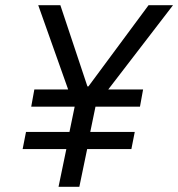

<svg xmlns="http://www.w3.org/2000/svg" viewBox="-20 -718 685 738"><path d="M485 -145 498 -211H327L347 -308H518L530 -374H396L645 -698H551L320 -386H316L212 -698H127L242 -374H112L100 -308H267L247 -211H80L67 -145H235L205 0H285L315 -145Z"/></svg>

Font: LVC Sans
Style: Italic
Weight: 400
Italic angle: -11.31°
Designer: Mike Abbink, Paul van der Laan, Pieter van Rosmalen
Foundry: Bold Monday
Version: Version 3.0